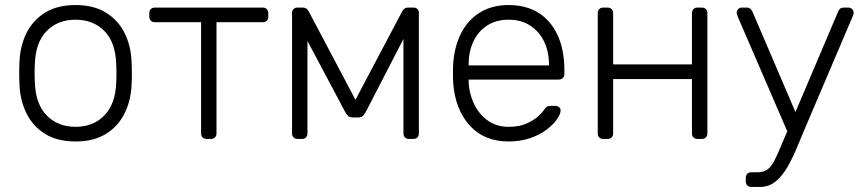

<svg xmlns="http://www.w3.org/2000/svg" viewBox="-20 -550 3430 760"><path d="M279 10Q207 10 158.5 -20Q110 -50 84.5 -102Q59 -154 57 -218Q56 -233 56 -260Q56 -287 57 -302Q59 -367 84.5 -418.5Q110 -470 158.5 -500Q207 -530 279 -530Q351 -530 399.5 -500Q448 -470 473.5 -418.5Q499 -367 501 -302Q502 -287 502 -260Q502 -233 501 -218Q499 -154 473.5 -102Q448 -50 399.5 -20Q351 10 279 10ZM279 -48Q349 -48 393 -93Q437 -138 440 -223Q441 -238 441 -260Q441 -282 440 -297Q437 -383 393 -427.5Q349 -472 279 -472Q209 -472 165 -427.5Q121 -383 118 -297Q117 -282 117 -260Q117 -238 118 -223Q121 -138 165 -93Q209 -48 279 -48Z M798 0Q788 0 782 -6Q776 -12 776 -22V-462H593Q583 -462 577 -468Q571 -474 571 -484V-498Q571 -508 577 -514Q583 -520 593 -520H1020Q1030 -520 1036 -514Q1042 -508 1042 -498V-484Q1042 -474 1036 -468Q1030 -462 1020 -462H837V-22Q837 -12 831 -6Q825 0 815 0Z M1158 0Q1148 0 1142 -6Q1136 -12 1136 -22V-501Q1136 -509 1142.5 -514.5Q1149 -520 1156 -520H1179Q1194 -520 1202 -505L1387 -155L1572 -505Q1580 -520 1595 -520H1618Q1626 -520 1632 -514.5Q1638 -509 1638 -501V-22Q1638 -12 1632 -6Q1626 0 1616 0H1599Q1589 0 1583 -6Q1577 -12 1577 -22V-452H1606L1431 -113Q1426 -103 1419 -94Q1412 -85 1397 -85H1377Q1362 -85 1355 -94Q1348 -103 1343 -113L1173 -433H1197V-22Q1197 -12 1191 -6Q1185 0 1175 0Z M1993 10Q1896 10 1839 -53.5Q1782 -117 1774 -220Q1773 -235 1773 -260Q1773 -285 1774 -300Q1779 -368 1806 -420Q1833 -472 1880.5 -501Q1928 -530 1993 -530Q2063 -530 2112 -499Q2161 -468 2187.5 -410Q2214 -352 2214 -272V-257Q2214 -247 2207.5 -241Q2201 -235 2191 -235H1835Q1835 -235 1835 -231Q1835 -227 1835 -225Q1837 -180 1856 -139.5Q1875 -99 1910 -73.5Q1945 -48 1993 -48Q2036 -48 2064.5 -61Q2093 -74 2110 -89.5Q2127 -105 2132 -113Q2141 -126 2146 -128.5Q2151 -131 2162 -131H2178Q2187 -131 2193.5 -125.5Q2200 -120 2199 -111Q2198 -97 2183.5 -76.5Q2169 -56 2142.5 -36Q2116 -16 2078 -3Q2040 10 1993 10ZM1835 -291H2153V-295Q2153 -345 2134 -385Q2115 -425 2079 -448.5Q2043 -472 1993 -472Q1943 -472 1907.5 -448.5Q1872 -425 1853.5 -385Q1835 -345 1835 -295Z M2368 0Q2358 0 2352 -6Q2346 -12 2346 -22V-498Q2346 -508 2352 -514Q2358 -520 2368 -520H2385Q2395 -520 2401 -514Q2407 -508 2407 -498V-295H2719V-498Q2719 -508 2725 -514Q2731 -520 2741 -520H2758Q2768 -520 2774 -514Q2780 -508 2780 -498V-22Q2780 -12 2774 -6Q2768 0 2758 0H2741Q2731 0 2725 -6Q2719 -12 2719 -22V-237H2407V-22Q2407 -12 2401 -6Q2395 0 2385 0Z M2954 190Q2944 190 2938 184Q2932 178 2932 168V154Q2932 144 2938 138Q2944 132 2954 132H2977Q3001 132 3016 122Q3031 112 3044 88Q3057 64 3074 22L3298 -505Q3301 -512 3306 -516Q3311 -520 3321 -520H3339Q3347 -520 3353 -514Q3359 -508 3359 -500Q3359 -496 3357.5 -492Q3356 -488 3353 -480L3163 -34Q3150 -3 3134 35.5Q3118 74 3098 109.5Q3078 145 3051 167.5Q3024 190 2988 190ZM3102 -17 2902 -480Q2896 -495 2896 -500Q2896 -508 2902 -514Q2908 -520 2916 -520H2935Q2945 -520 2950 -515.5Q2955 -511 2958 -505L3134 -94Z"/></svg>

Font: Rubik Light Light
Style: Regular
Weight: 300
Version: Version 2.101